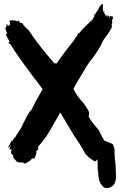

<svg xmlns="http://www.w3.org/2000/svg" viewBox="-20 -818 605 969"><path d="M529.3 -725.6H533.2V-729.5Q529.3 -729 529.3 -725.6ZM54.7 -122.1V-118.2H56.6V-122.1ZM472.2 -14.2Q471.2 -14.6 470.7 -14.6Q470.7 -8.8 459 -2.9Q419.4 -26.9 408.2 -45.9Q393.6 -76.2 353.5 -133.8L285.2 -249H283.2Q228.5 -150.9 218.8 -137.7Q218.8 -133.3 173.8 -79.1Q171.9 -75.2 171.9 -73.2L173.8 -63.5Q163.6 -58.6 162.1 -51.8L164.1 -47.9Q159.7 -28.3 154.3 -18.6H140.6Q140.6 -10.3 109.4 6.8H107.4Q97.2 6.8 95.7 1L91.8 2.9Q87.4 2.9 84 1L80.1 2.9Q58.6 -2.4 58.6 -10.7Q50.8 -14.6 46.9 -24.4V-36.1Q40 -36.1 37.1 -43.9Q35.2 -43.9 35.2 -45.9Q35.2 -54.7 39.1 -63.5Q27.3 -63.5 27.3 -67.4Q33.2 -78.6 33.2 -83V-85H31.2Q31.2 -77.1 23.4 -73.2H21.5V-75.2L39.1 -108.4L43 -106.4Q43 -111.3 56.6 -127.9Q56.6 -126 58.6 -126Q58.6 -131.8 85.9 -170.9Q117.7 -238.8 132.8 -258.8Q132.8 -256.8 134.8 -256.8Q160.2 -307.6 195.3 -368.2Q66.4 -536.1 31.2 -596.7Q23.4 -596.7 23.4 -602.5Q23.4 -606.4 29.3 -606.4Q9.8 -639.2 9.8 -645.5Q13.7 -647.5 15.6 -647.5Q15.6 -651.4 7.8 -670.9Q7.8 -684.6 13.7 -684.6V-690.4L11.7 -694.3L15.6 -696.3Q19.5 -691.4 19.5 -686.5Q31.2 -691.4 31.2 -696.3Q31.2 -699.2 27.3 -713.9L44.9 -715.8Q53.7 -715.8 70.3 -710Q70.8 -713.9 74.2 -713.9Q82 -704.6 82 -702.1H91.8Q100.6 -685.1 125 -665Q177.7 -585 255.9 -497.1L259.8 -499H261.7L265.6 -497.1Q307.1 -558.1 351.6 -612.3Q375 -646 375 -651.4L378.9 -649.4Q396 -672.4 445.3 -717.8L455.1 -733.4V-743.2Q459 -743.2 474.6 -768.6Q485.8 -793 496.1 -797.9H498L500 -788.1V-786.1Q500 -784.2 498 -784.2L500 -780.3Q498 -776.4 498 -774.4L502 -766.6L498 -764.6Q500 -760.7 500 -758.8L503.9 -760.7L507.8 -758.8L505.9 -754.9V-752.9Q511.7 -745.6 511.7 -739.3L515.6 -741.2Q519.5 -740.7 519.5 -737.3L517.6 -733.4H519.5Q523.4 -733.4 523.4 -739.3H529.3Q529.3 -733.4 533.2 -733.4H535.2V-737.3H539.1V-733.4L544.9 -737.3Q548.8 -737.3 550.8 -725.6Q546.9 -725.6 544.9 -710L546.9 -706.1Q546.9 -702.1 543 -692.4Q544.9 -689 544.9 -684.6Q544.9 -672.4 502 -616.2Q480.5 -564.5 425.8 -497.1Q356.4 -384.8 351.6 -370.1V-366.2Q375.5 -323.7 398.4 -301.8Q429.7 -258.8 429.7 -249V-245.1L427.7 -231.4Q427.7 -220.7 478.5 -161.1Q495.1 -126 507.3 -106.9Q507.8 -107.4 508.3 -107.4Q516.1 -106 546.9 -91.8Q551.3 -91.8 558.6 -62.5L558.1 -43.5Q558.1 -24.4 560.5 -21.5Q560.5 -19.5 558.6 -19.5Q563.5 -10.7 565.4 72.3Q565.4 123 525.4 130.9H513.2Q504.9 130.9 494.6 117.2Q475.6 95.7 475.6 52.7Q478 52.7 478 50.8Q473.1 50.8 473.1 46.9Q473.1 44.9 475.6 44.9Q473.1 41 473.1 39.1Q473.1 14.6 472.2 -14.2Z"/></svg>

Font: Mister Brush
Style: Regular
Weight: 400
Designer: GGBotNet
Foundry: GGBotNet
Version: 1.00